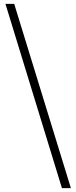

<svg xmlns="http://www.w3.org/2000/svg" viewBox="-20 -792 392 986"><path d="M344 174 53 -772H8L298 174Z"/></svg>

Font: Harano Aji Mincho CN
Style: Regular
Weight: 400
Foundry: Masamichi Hosoda
Version: HaranoAjiMinchoCN-Regular version 20230610;ttx 4.39.4